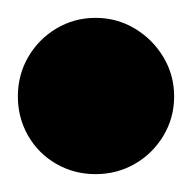

<svg xmlns="http://www.w3.org/2000/svg" viewBox="-57 -638 215 215"><path d="M-37 -530Q-37 -506 -25.5 -486Q-14 -466 6 -454.5Q26 -443 50 -443Q74 -443 94 -454.5Q114 -466 126 -486Q138 -506 138 -530Q138 -554 126 -574Q114 -594 94 -606Q74 -618 50 -618Q26 -618 6 -606Q-14 -594 -25.5 -574Q-37 -554 -37 -530Z"/></svg>

Font: Linefont
Style: Bold
Weight: 700
Monospace: yes
Version: Version 3.002;gftools[0.9.33]